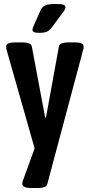

<svg xmlns="http://www.w3.org/2000/svg" viewBox="-20 -738 452 965"><path d="M139 207Q92 207 92 186Q92 178 95 170L154 8L13 -488Q11 -496 11 -505Q11 -525 58 -525H92Q110 -525 124 -520.5Q138 -516 140 -504L207 -147H211L276 -504Q278 -516 291.5 -520.5Q305 -525 324 -525H354Q400 -525 400 -505Q400 -501 400 -497Q400 -493 398 -488L218 186Q214 199 201 203Q188 207 170 207ZM177 -573Q157 -573 150 -577Q143 -581 143 -588Q143 -595 153 -617L185 -689Q193 -705 208.5 -711.5Q224 -718 260 -718Q287 -718 298 -714.5Q309 -711 309 -701Q309 -694 303 -685Q297 -676 287 -663L241 -601Q228 -584 215 -578.5Q202 -573 177 -573Z"/></svg>

Font: Asap Condensed SemiBold
Style: Regular
Weight: 600
Width: 3
Designer: Pablo Cosgaya
Foundry: Omnibus-Type
Version: Version 3.001; ttfautohint (v1.8.4.7-5d5b)